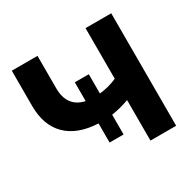

<svg xmlns="http://www.w3.org/2000/svg" viewBox="-152 -868 1053 1035"><g transform="rotate(-30 374.5 -350.0)"><path d="M661 -700V0H501V-252Q446 -232 392 -224V-101H305V-220Q177 -226 109.5 -293Q42 -360 42 -481V-700H202V-499Q202 -440 228 -405Q254 -370 305 -359V-476H392V-356Q449 -362 501 -385V-700Z"/></g></svg>

Font: mBank
Style: Bold
Weight: 700
Designer: Julieta Ulanovsky
Foundry: Julieta Ulanovsky
Version: Version 7.200